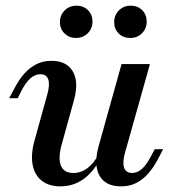

<svg xmlns="http://www.w3.org/2000/svg" viewBox="-20 -640 603 671"><path d="M191.1 11.3Q150.8 11.3 125.8 -8.5Q100.8 -28.2 94 -64.5Q87.1 -100.8 100.8 -149.2L145.2 -309.7Q154.8 -343.5 148.8 -362.1Q142.7 -380.6 121 -380.6Q103.2 -380.6 87.1 -366.9Q71 -353.2 56.5 -325.8L41.9 -296.8H12.1L30.6 -331.5Q46 -361.3 64.9 -382.7Q83.9 -404 107.3 -415.7Q130.6 -427.4 158.9 -427.4Q196.8 -427.4 218.1 -409.7Q239.5 -391.9 244.8 -360.9Q250 -329.8 237.9 -287.9L196 -136.3Q182.3 -87.9 192.7 -61.7Q203.2 -35.5 236.3 -35.5Q262.9 -35.5 285.1 -52Q307.3 -68.5 325 -100.8L329.8 -83.1Q304 -36.3 269.4 -12.5Q234.7 11.3 191.1 11.3ZM403.2 11.3Q366.1 11.3 344.8 -6Q323.4 -23.4 318.1 -54.8Q312.9 -86.3 324.2 -127.4L404.8 -416.1H504L416.9 -106.5Q407.3 -72.6 413.7 -54Q420.2 -35.5 441.9 -35.5Q459.7 -35.5 475.4 -49.2Q491.1 -62.9 505.6 -90.3L521 -118.5H550L532.3 -84.7Q516.9 -54.8 498 -33.5Q479 -12.1 456 -0.4Q433.1 11.3 403.2 11.3ZM434.7 -507.3Q410.5 -507.3 394.8 -523Q379 -538.7 379 -562.9Q379 -587.1 395.6 -603.6Q412.1 -620.2 437.1 -620.2Q461.3 -620.2 477 -604.4Q492.7 -588.7 492.7 -564.5Q492.7 -540.3 476.2 -523.8Q459.7 -507.3 434.7 -507.3ZM245.2 -507.3Q221.8 -507.3 205.6 -523Q189.5 -538.7 189.5 -562.9Q189.5 -587.1 206 -603.6Q222.6 -620.2 247.6 -620.2Q271.8 -620.2 287.5 -604.4Q303.2 -588.7 303.2 -564.5Q303.2 -540.3 286.7 -523.8Q270.2 -507.3 245.2 -507.3Z"/></svg>

Font: Playfair 5pt SemiExpanded Light SemiBold
Style: Italic
Weight: 600
Italic angle: -15.6°
Version: Version 2.001;gftools[0.9.30]